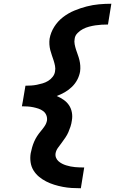

<svg xmlns="http://www.w3.org/2000/svg" viewBox="-20 -853 640 1026"><path d="M412 153Q387 153 363 151.5Q339 150 315.5 145.5Q292 141 269.5 134Q247 127 226.5 116.5Q206 106 188.5 91.5Q171 77 159 57.5Q147 38 143.5 14Q140 -10 144 -34Q147 -49 151.5 -65Q156 -81 162.5 -96Q169 -111 178 -125Q187 -139 198 -152Q209 -165 218.5 -179Q228 -193 231 -209Q233 -224 227.5 -237.5Q222 -251 210.5 -259.5Q199 -268 185.5 -272.5Q172 -277 157.5 -280Q143 -283 128 -284Q113 -285 97 -285L102 -312L116 -395Q131 -395 146.5 -396Q162 -397 177 -400Q192 -403 207.5 -407.5Q223 -412 237 -420.5Q251 -429 261.5 -442.5Q272 -456 274 -471Q277 -486 274 -501Q271 -516 266.5 -530Q262 -544 257 -558Q252 -572 248.5 -586Q245 -600 244 -615.5Q243 -631 245 -646Q251 -680 270 -710Q289 -740 317 -761.5Q345 -783 377.5 -796.5Q410 -810 443 -818.5Q476 -827 509 -830Q542 -833 575 -833L557 -722Q540 -722 523 -721Q506 -720 489.5 -717.5Q473 -715 456 -710.5Q439 -706 423.5 -698Q408 -690 394.5 -676.5Q381 -663 379 -646Q376 -631 379 -616Q382 -601 386.5 -587Q391 -573 396 -559.5Q401 -546 404.5 -531.5Q408 -517 409 -501.5Q410 -486 408 -471Q404 -448 393 -427Q382 -406 364.5 -389Q347 -372 326 -360Q305 -348 283 -340Q302 -332 319.5 -320Q337 -308 348.5 -291Q360 -274 364 -252.5Q368 -231 364 -209Q362 -193 357 -177.5Q352 -162 345.5 -147Q339 -132 329.5 -118Q320 -104 310 -90.5Q300 -77 290 -63.5Q280 -50 277 -34Q275 -21 279.5 -10Q284 1 292.5 8.5Q301 16 311.5 21.5Q322 27 333.5 30.5Q345 34 357 36.5Q369 39 381 40Q393 41 405.5 41.5Q418 42 430 42Z"/></svg>

Font: Iosevka Slab XBdEx
Style: Italic
Weight: 800
Width: 7
Italic angle: -9°
Monospace: yes
Designer: Belleve Invis
Foundry: Belleve Invis
Version: Version 11.1.1; ttfautohint (v1.8.3)